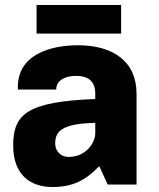

<svg xmlns="http://www.w3.org/2000/svg" viewBox="-20 -742 640 772"><path d="M127 -607H467V-722H127ZM191 10C272 10 324 -17 377 -72H380L413 0H529V-365C529 -496 434 -560 293 -560C186 -560 45 -524 52 -382H206C206 -424 251 -437 285 -437C336 -437 363 -414 363 -366V-344C90 -333 33 -284 33 -157C33 -41 100 10 191 10ZM255 -111C230 -111 202 -129 202 -166C202 -218 236 -245 363 -248V-206C363 -170 328 -111 255 -111Z"/></svg>

Font: Kathrein 85 Heavy
Style: Regular
Weight: 900
Designer: Lazydogs Typefoundry, based on Open Sans by Ascender Corporation
Foundry: Lazydogs Typefoundry
Version: Version 1.003;PS 001.003;hotconv 1.0.88;makeotf.lib2.5.64775